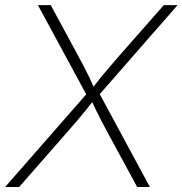

<svg xmlns="http://www.w3.org/2000/svg" viewBox="-37 -748 730 768"><path d="M-16.6 0 322.3 -387.2 316.9 -354 114.7 -727.5H166L275.9 -524.4Q289.1 -500 300 -479Q311 -458 321 -437Q331.1 -416 341.3 -391.6H329.6Q348.1 -416 365.2 -437Q382.3 -458 400.4 -479.2Q418.5 -500.5 439.5 -524.4L618.2 -727.5H673.3L347.2 -354.5L353 -388.2L562.5 0H511.7L390.6 -223.1Q378.4 -246.1 367.9 -266.1Q357.4 -286.1 347.4 -306.6Q337.4 -327.1 327.1 -350.1H340.3Q322.3 -327.1 305.9 -306.6Q289.6 -286.1 272.2 -266.1Q254.9 -246.1 234.9 -223.1L39.6 0Z"/></svg>

Font: Inter 16pt ExtraLight
Style: Italic
Weight: 250
Italic angle: -9.3988°
Version: Version 4.001;git-66647c0bb